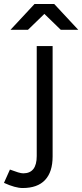

<svg xmlns="http://www.w3.org/2000/svg" viewBox="-73 -732 414 967"><path d="M41 215Q4 215 -53 189L-23 122Q1 131 17.5 136Q34 141 44 141Q112 141 112 54V-500H192V56Q192 134 154 174.5Q116 215 41 215ZM233 -582 102 -709V-712H200L321 -582ZM-20 -582 101 -712H199V-709L68 -582Z"/></svg>

Font: Figtree
Style: Regular
Weight: 400
Designer: Erik Kennedy
Foundry: Erik Kennedy
Version: Version 2.002